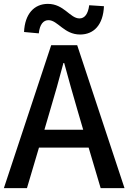

<svg xmlns="http://www.w3.org/2000/svg" viewBox="-20 -970 662 990"><path d="M393 -792C464 -792 512 -842 516 -938L440 -943C434 -897 416 -875 390 -875C341 -875 310 -950 227 -950C156 -950 108 -898 104 -805L180 -798C185 -845 204 -866 230 -866C278 -866 310 -792 393 -792ZM0 0H119L181 -209H437L499 0H622L378 -737H244ZM209 -301 238 -400C262 -480 285 -561 307 -645H311C334 -562 356 -480 380 -400L409 -301Z"/></svg>

Font: ChiuKong Gothic CL Medium
Style: Regular
Weight: 500
Designer: Ryoko NISHIZUKA 西塚涼子 (kana, bopomofo & ideographs); Paul D. Hunt (Latin, Greek & Cyrillic); Sandoll Communications 산돌커뮤니
Foundry: Adobe
Version: Version 1.300